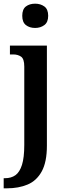

<svg xmlns="http://www.w3.org/2000/svg" viewBox="-31 -784 357 1044"><path d="M160 -632Q130 -632 110 -647.5Q90 -663 90 -698Q90 -734 110 -749Q130 -764 160 -764Q189 -764 210 -749Q231 -734 231 -698Q231 -663 210 -647.5Q189 -632 160 -632ZM-11 240V185H-4Q30 185 53 168.5Q76 152 88.5 112.5Q101 73 101 4V-422Q101 -464 83.5 -476Q66 -488 41 -488H23V-536H224V8Q224 97 196 148Q168 199 119 219.5Q70 240 7 240Z"/></svg>

Font: Noto Serif SemiCondensed SemiBold
Style: Regular
Weight: 600
Width: 4
Designer: Monotype Design Team
Foundry: Monotype Imaging Inc.
Version: Version 2.013; ttfautohint (v1.8.4.7-5d5b)